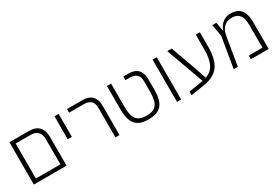

<svg xmlns="http://www.w3.org/2000/svg" viewBox="51 -1481 3426 2367"><g transform="rotate(-30 1764.0 -297.5)"><path d="M96 -602H375Q468 -602 515 -551.5Q562 -501 562 -407V0H96ZM504 -52V-410Q504 -479 469 -514.5Q434 -550 372 -550H155V-52Z M737 -602H796V-274H737Z M1258 -416Q1258 -488 1223.5 -519Q1189 -550 1129 -550H915V-602H1132Q1224 -602 1270 -554.5Q1316 -507 1316 -416V0H1258Z M1726 12Q1658 12 1612 -5Q1566 -22 1537.5 -57.5Q1509 -93 1496.5 -148Q1484 -203 1484 -280V-602H1543V-267Q1543 -208 1552.5 -165Q1562 -122 1583.5 -94Q1605 -66 1640 -53Q1675 -40 1726 -40Q1777 -40 1812 -53Q1847 -66 1868.5 -94Q1890 -122 1899.5 -165Q1909 -208 1909 -267V-430Q1909 -489 1876.5 -519.5Q1844 -550 1785 -550H1718V-602H1788Q1877 -602 1922.5 -555.5Q1968 -509 1968 -424V-280Q1968 -203 1955.5 -148Q1943 -93 1914.5 -57.5Q1886 -22 1840 -5Q1794 12 1726 12Z M2134 -602H2193V0H2134Z M2331 -33 2537 -66 2343 -602H2406L2533 -250L2591 -80Q2674 -110 2711.5 -184.5Q2749 -259 2749 -387V-602H2807V-397Q2807 -307 2791 -240Q2775 -173 2740.5 -126Q2706 -79 2651.5 -51Q2597 -23 2520 -11L2331 19Z M3013 -431 2984 -602H3042L3063 -477H3067Q3087 -537 3133 -575.5Q3179 -614 3254 -614Q3295 -614 3329 -601.5Q3363 -589 3387.5 -561.5Q3412 -534 3425.5 -490Q3439 -446 3439 -384V0H3186V-52H3380V-373Q3380 -395 3377.5 -427Q3375 -459 3361.5 -489Q3348 -519 3319 -540Q3290 -561 3236 -561Q3183 -561 3151 -541Q3119 -521 3100.5 -493Q3082 -465 3075 -436.5Q3068 -408 3065 -391L3000 0H2941Z"/></g></svg>

Font: IBM Plex Sans Hebrew Light
Style: Regular
Weight: 300
Designer: Mike Abbink, Paul van der Laan, Pieter van Rosmalen, Yanek Iontef
Foundry: Bold Monday
Version: Version 1.2